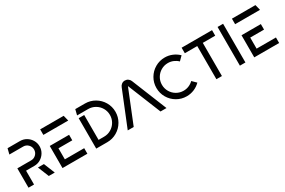

<svg xmlns="http://www.w3.org/2000/svg" viewBox="112 -1854 4470 3008"><g transform="rotate(-30 2347.0 -350.0)"><path d="M555 -475Q555 -414 524.5 -362.5Q494 -311 442.5 -280.5Q391 -250 330 -250H180V0H80V-350H330Q382 -350 418.5 -386.5Q455 -423 455 -475Q455 -527 418.5 -563.5Q382 -600 330 -600H80L105 -700H330Q391 -700 442.5 -669.5Q494 -639 524.5 -587.5Q555 -536 555 -475ZM474 -200 555 0H447L366 -200Z M1045 -400V-300H795V-100H1145V0H695V-400ZM695 -700H1120L1145 -600H695Z M1755 -350Q1755 -418 1721.5 -475.5Q1688 -533 1630.5 -566.5Q1573 -600 1505 -600H1305L1330 -700H1505Q1600 -700 1680.5 -653Q1761 -606 1808 -525.5Q1855 -445 1855 -350Q1855 -255 1808 -174.5Q1761 -94 1680.5 -47Q1600 0 1505 0H1305V-550H1405V-100H1505Q1573 -100 1630.5 -133.5Q1688 -167 1721.5 -224.5Q1755 -282 1755 -350Z M2132 -635Q2143 -664 2168 -682Q2193 -700 2225 -700Q2257 -700 2282.5 -682Q2308 -664 2319 -636L2576 0H2468L2225 -600L1983 0H1875Z M2946 -700Q3017 -700 3081 -673Q3145 -646 3194 -598L3123 -527Q3089 -561 3043 -580.5Q2997 -600 2946 -600Q2878 -600 2820.5 -566.5Q2763 -533 2729.5 -475.5Q2696 -418 2696 -350Q2696 -282 2729.5 -224.5Q2763 -167 2820.5 -133.5Q2878 -100 2946 -100Q2997 -100 3043 -119.5Q3089 -139 3123 -173L3194 -103Q3145 -54 3081 -27Q3017 0 2946 0Q2851 0 2770.5 -47Q2690 -94 2643 -174.5Q2596 -255 2596 -350Q2596 -445 2643 -525.5Q2690 -606 2770.5 -653Q2851 -700 2946 -700Z M3804 -600H3579V0H3479V-600H3254V-700H3804Z M4004 -700V0H3904V-700Z M4514 -400V-300H4264V-100H4614V0H4164V-400ZM4164 -700H4589L4614 -600H4164Z"/></g></svg>

Font: SB Skate blade
Style: Regular
Weight: 400
Designer: Valerio Brotto (Silverblur_type)
Version: Version 1.003